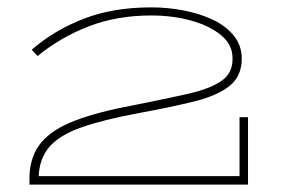

<svg xmlns="http://www.w3.org/2000/svg" viewBox="-20 -501 774 521"><path d="M60 0V-23Q62 -79 92.5 -115Q123 -151 185.5 -174.5Q248 -198 345 -216Q431 -233 490.5 -246.5Q550 -260 581 -281.5Q612 -303 611 -343Q611 -380 580 -405.5Q549 -431 499 -445Q449 -459 390 -459Q296 -459 219.5 -429Q143 -399 82 -349L66 -366Q127 -419 207 -450Q287 -481 390 -481Q435 -481 479 -472.5Q523 -464 558.5 -447Q594 -430 615 -403.5Q636 -377 636 -342Q636 -294 602.5 -267.5Q569 -241 506 -225.5Q443 -210 356 -194Q259 -176 200 -155Q141 -134 114 -102.5Q87 -71 85 -23H630V-183H653V0Z"/></svg>

Font: Padyakke Expanded One
Style: Regular
Weight: 400
Designer: James Puckett
Foundry: Dunwich Type Founders
Version: Version 1.500; ttfautohint (v1.8.4.7-5d5b)